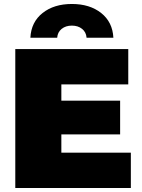

<svg xmlns="http://www.w3.org/2000/svg" viewBox="-20 -947 713 967"><path d="M57 0V-700H626V-522H289V-440H585V-270H289V-178H639V0ZM133 -757Q137 -836 194.5 -881.5Q252 -927 342 -927Q432 -927 489.5 -881.5Q547 -836 551 -757H416Q414 -785 393.5 -801.5Q373 -818 342 -818Q311 -818 290.5 -801.5Q270 -785 268 -757Z"/></svg>

Font: Montserrat Thin Black
Style: Regular
Weight: 900
Version: Version 9.000